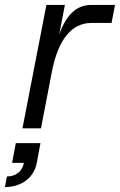

<svg xmlns="http://www.w3.org/2000/svg" viewBox="-64 -520 486 778"><path d="M27 0H102L146 -228C171 -359 226 -427 306 -427H388L402 -500H306C248 -500 206 -463 176 -381L199 -500H124ZM-36 195 -44 238C23 238 74 200 85 140L100 60H0L-15 140H33C26 175 0 195 -36 195Z"/></svg>

Font: Uncut Sans
Style: Italic
Weight: 400
Italic angle: -11°
Designer: Kasper Nordkvist
Foundry: UNCUT.wtf
Version: Version 1.304;Glyphs 3.2 (3246)